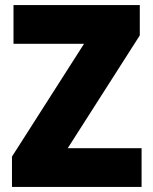

<svg xmlns="http://www.w3.org/2000/svg" viewBox="-20 -734 600 754"><path d="M536 0V-152H246L529 -595V-714H33V-562H310L27 -119V0Z"/></svg>

Font: Noto Sans Sinhala SemiCondensed Black
Style: Regular
Weight: 900
Width: 4
Designer: Jelle Bosma - Monotype Design Team
Foundry: Monotype Imaging Inc.
Version: Version 2.006